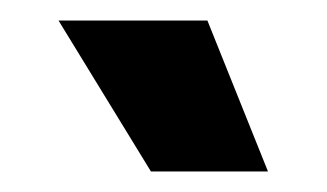

<svg xmlns="http://www.w3.org/2000/svg" viewBox="-20 -765 318 187"><path d="M127 -598 37 -745H182L241 -598Z"/></svg>

Font: Txt Sans
Style: Bold
Weight: 700
Designer: Open Source
Foundry: XRLN
Version: Version 1.0